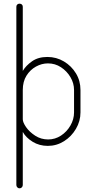

<svg xmlns="http://www.w3.org/2000/svg" viewBox="-20 -788 508 1045"><path d="M86 237Q79 237 74 231.5Q69 226 69 219V-751Q69 -759 74 -763.5Q79 -768 86 -768Q94 -768 99 -763.5Q104 -759 104 -751V-402Q121 -431 154.5 -454.5Q188 -478 238 -478Q287 -478 328 -453.5Q369 -429 393.5 -388.5Q418 -348 418 -298V-176Q418 -129 393.5 -87Q369 -45 328.5 -19.5Q288 6 240 6Q194 6 157.5 -16.5Q121 -39 104 -70V219Q104 226 99 231.5Q94 237 86 237ZM242 -29Q280 -29 312 -50Q344 -71 363.5 -105Q383 -139 383 -176V-298Q383 -335 363.5 -368Q344 -401 312 -422Q280 -443 241 -443Q207 -443 175.5 -425.5Q144 -408 124 -376Q104 -344 104 -298V-139Q104 -122 122 -96Q140 -70 171.5 -49.5Q203 -29 242 -29Z"/></svg>

Font: Dosis ExtraLight
Style: Regular
Weight: 250
Designer: EdgarTolentino, PabloImpallari, IginoMarini
Foundry: EdgarTolentino, PabloImpallari, IginoMarini
Version: Version 3.001; ttfautohint (v1.8.2)